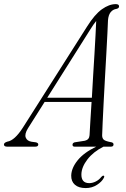

<svg xmlns="http://www.w3.org/2000/svg" viewBox="-64 -728 627 953"><path d="M75 -91.5Q57 -62.5 63.8 -45.2Q70.5 -28 92.5 -24.5L114.5 -21.5Q126 -18.5 126 -11Q126 0 110.5 0H-28Q-44.5 0 -44.5 -11Q-44 -20 -27.5 -25Q8.5 -30.5 49.5 -94.5L368 -596Q406 -656.5 441.8 -682Q477.5 -707.5 510.5 -707.5Q527 -707.5 527 -696.5Q527 -687 514.5 -684Q496.5 -681.5 485.2 -667.5Q474 -653.5 472 -627Q471.5 -607.5 469.2 -563.5Q467 -519.5 463.8 -461.8Q460.5 -404 457 -341.2Q453.5 -278.5 450.5 -220.5Q447.5 -162.5 445.5 -118.8Q443.5 -75 443 -56Q443 -41.5 451.5 -34.2Q460 -27 490.5 -21.5Q499.5 -19 499.5 -11Q499.5 0 486 0H449.5Q399 25.5 370 63.2Q341 101 340 136.5Q339 181 379 181Q395 181 411.5 172.8Q428 164.5 439 150Q445.5 143 450 144Q456.5 145.5 451 155.5Q441.5 174 417 189.8Q392.5 205.5 361.5 205.5Q326.5 205.5 307.8 189Q289 172.5 289.5 143.5Q290.5 105.5 321.8 67.2Q353 29 413.5 0H307Q295.5 0 296 -10Q296 -18 306 -21.5L357.5 -29.5Q379 -34.5 380.5 -57Q381.5 -77 384.2 -121.2Q387 -165.5 390.5 -222H157.5ZM384 -581.5 170.5 -243H392Q395 -295 398.2 -350.5Q401.5 -406 404.8 -458.5Q408 -511 410.2 -554Q412.5 -597 413.5 -624Q407.5 -616.5 400 -606Q392.5 -595.5 384 -581.5Z"/></svg>

Font: Fraunces 144pt Soft Light
Style: Italic
Weight: 300
Italic angle: -16°
Version: Version 1.000;[b76b70a41]